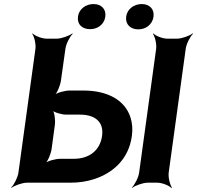

<svg xmlns="http://www.w3.org/2000/svg" viewBox="-20 -902 973 948"><path d="M281 -505 303 -661C306 -685 325 -722 339 -735L337 -737C322 -725 283 -711 259 -711H211C187 -711 152 -725 141 -737L139 -735C149 -722 158 -685 155 -661L71 -50C68 -26 49 11 35 24L36 26C51 14 90 0 114 0H329C370 0 408 -6 443 -17C536 -47 615 -114 631 -230C636 -264 633 -295 624 -323C597 -406 514 -455 391 -455H324C300 -455 259 -444 245 -431L247 -429C262 -441 278 -481 281 -505ZM484 -231C474 -158 419 -118 345 -118H278C254 -118 213 -107 199 -94L201 -92C216 -104 232 -144 235 -168L251 -286C254 -310 249 -350 238 -362L235 -360C245 -347 284 -336 308 -336H375C447 -336 494 -302 484 -231ZM813 -50 897 -661C900 -685 919 -722 933 -735L931 -737C916 -725 877 -711 853 -711H807C783 -711 748 -725 737 -737L735 -735C745 -722 754 -685 751 -661L667 -50C664 -26 645 11 631 24L632 26C647 14 686 0 710 0H756C780 0 815 14 826 26L829 24C819 11 810 -26 813 -50ZM425 -758C463 -758 495 -782 500 -820C505 -857 480 -882 442 -882C404 -882 370 -858 365 -820C360 -781 386 -758 425 -758ZM663 -757C701 -757 733 -782 738 -820C743 -857 718 -882 680 -882C642 -882 608 -858 603 -820C598 -782 624 -757 663 -757Z"/></svg>

Font: Asimov
Style: EdgeIt
Weight: 500
Designer: Google
Version: Version 2.000980: 2014